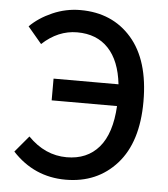

<svg xmlns="http://www.w3.org/2000/svg" viewBox="-54 -798 753 860"><g transform="rotate(5 323.0 -368.5)"><path d="M110.4 -583 47.9 -657.2Q87.9 -697.3 147.9 -723.6Q208 -750 273.4 -750Q417 -750 503.4 -650.9Q589.8 -551.8 589.8 -366.2Q589.8 -183.6 502 -85.4Q414.1 12.7 272.5 12.7Q130.9 12.7 33.2 -92.8L94.7 -166Q170.9 -87.9 268.6 -87.9Q360.4 -87.9 413.6 -149.9Q466.8 -211.9 473.6 -335.9H179.7V-433.6H471.7Q460 -539.1 407.7 -594.2Q355.5 -649.4 267.6 -649.4Q181.6 -649.4 110.4 -583Z"/></g></svg>

Font: Gen Shin Gothic Medium
Style: Regular
Weight: 500
Designer: [Source Han Sans]
Ryoko NISHIZUKA  (kana & ideographs); Paul D. Hunt (Latin, Greek & Cyrillic); Wenlong ZHANG  (bopomofo
Version: Version 1.002.20150607